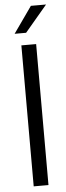

<svg xmlns="http://www.w3.org/2000/svg" viewBox="-60 -907 323 936"><g transform="rotate(-5 102.0 -439.0)"><path d="M65.9 -689.9H138.2V0H65.9ZM128.9 -877.9H203.1L94.2 -749H38.1Z"/></g></svg>

Font: D-DIN Condensed
Style: Regular
Weight: 400
Width: 3
Designer: Charles Nix
Foundry: Datto Inc.
Version: Version 1.00